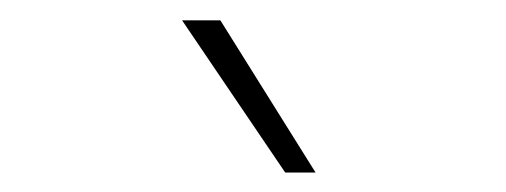

<svg xmlns="http://www.w3.org/2000/svg" viewBox="-20 -778 503 191"><path d="M161.1 -757.8H199.2L293.9 -606.4H263.7Z"/></svg>

Font: Pretendard Std Thin
Style: Regular
Weight: 100
Designer: Base glyphs from Inter by Rasmus Andersson; Hangeul glyphs from Noto Sans CJK(Source Han Sans) by Jang Soo-young and Kan
Foundry: Kil Hyung-jin
Version: Version 1.309